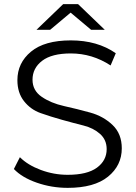

<svg xmlns="http://www.w3.org/2000/svg" viewBox="-20 -901 655 927"><path d="M321 -840 222 -757H156L285 -881H357L486 -757H420ZM137 -516Q137 -464 181.5 -433.5Q226 -403 289 -389Q352 -375 415.5 -357.5Q479 -340 523.5 -297.5Q568 -255 568 -185Q568 -102 501.5 -48Q435 6 307 6Q229 6 157.5 -19Q86 -44 47 -85L76 -142Q114 -104 177 -80.5Q240 -57 307 -57Q401 -57 448 -91.5Q495 -126 495 -181Q495 -226 463 -254.5Q431 -283 383 -295Q335 -307 279.5 -322.5Q224 -338 176 -355Q128 -372 96 -412.5Q64 -453 64 -514Q64 -597 129.5 -651.5Q195 -706 322 -706Q450 -706 539 -644L514 -585Q425 -643 322 -643Q230 -643 183.5 -607.5Q137 -572 137 -516Z"/></svg>

Font: mBank
Style: Regular
Weight: 400
Designer: Julieta Ulanovsky
Foundry: Julieta Ulanovsky
Version: Version 7.200;PS 007.200;hotconv 1.0.88;makeotf.lib2.5.64775